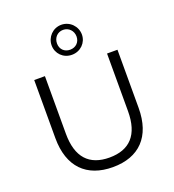

<svg xmlns="http://www.w3.org/2000/svg" viewBox="-170 -1108 1132 1246"><g transform="rotate(-20 396.0 -485.5)"><path d="M396 6C577 6 683 -100 683 -299V-700H611V-302C611 -139 536 -60 396 -60C257 -60 182 -139 182 -302V-700H108V-299C108 -100 215 6 396 6ZM395 -770C455 -770 500 -816 500 -872C500 -929 454 -977 395 -977C336 -977 291 -929 291 -872C291 -816 335 -770 395 -770ZM328 -872C328 -912 356 -942 395 -942C434 -942 463 -911 463 -872C463 -833 435 -805 395 -805C355 -805 328 -833 328 -872Z"/></g></svg>

Font: Malon Grotesk
Style: Regular
Weight: 400
Designer: Julieta Ulanovsky
Foundry: Julieta Ulanovsky
Version: Version 7.200